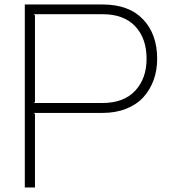

<svg xmlns="http://www.w3.org/2000/svg" viewBox="-20 -830 761 850"><path d="M628.9 -569.8Q628.9 -660.2 578.6 -713.6Q528.3 -767.1 434.1 -767.1H129.9L134.8 -762.2V-377.9L129.9 -374H433.1Q527.8 -374 578.4 -428.2Q628.9 -482.4 628.9 -569.8ZM675.8 -569.8Q675.8 -519 660.2 -475.8Q644.5 -432.6 615 -399.9Q585.4 -367.2 538.8 -348.6Q492.2 -330.1 434.1 -330.1H129.9L134.8 -325.2V0H89.8V-810.1H435.1Q550.8 -810.1 613.3 -744.4Q675.8 -678.7 675.8 -569.8Z"/></svg>

Font: Sinkin Sans 200 X Light
Style: Regular
Weight: 200
Designer: Keith Bates
Foundry: K-Type
Version: Sinkin Sans (version 1.0)  by Keith Bates   •   © 2014   www